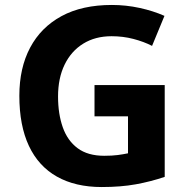

<svg xmlns="http://www.w3.org/2000/svg" viewBox="-20 -744 764 774"><path d="M361 -401H644V-31Q588 -12 527.5 -1Q467 10 390 10Q284 10 209.5 -32Q135 -74 96.5 -156Q58 -238 58 -358Q58 -470 101.5 -552Q145 -634 228 -679Q311 -724 431 -724Q488 -724 543 -712Q598 -700 643 -680L593 -559Q560 -576 518 -587Q476 -598 430 -598Q364 -598 315.5 -568Q267 -538 240.5 -483.5Q214 -429 214 -355Q214 -285 233 -231Q252 -177 293 -146.5Q334 -116 400 -116Q432 -116 454.5 -119Q477 -122 496 -126V-275H361Z"/></svg>

Font: Noto Sans Bassa Vah
Style: Regular
Weight: 400
Designer: Monotype Design Team
Foundry: Monotype Imaging Inc.
Version: Version 2.002